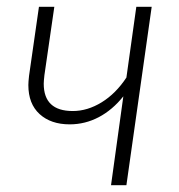

<svg xmlns="http://www.w3.org/2000/svg" viewBox="-20 -542 524 562"><path d="M350 0H305L341 -260Q309 -220 269 -199Q229 -178 184 -178Q129 -178 96 -208Q63 -238 63 -293Q63 -302 65 -320L94 -522H139L110 -322Q108 -304 108 -297Q108 -217 193 -217Q236 -217 277.5 -242.5Q319 -268 350 -315L379 -522H424Z"/></svg>

Font: Fira Sans Condensed ExtraLight
Style: Italic
Weight: 275
Width: 3
Italic angle: -8°
Designer: Carrois Corporate & Edenspiekermann AG
Foundry: Carrois Corporate GbR & Edenspiekermann AG
Version: Version 4.203